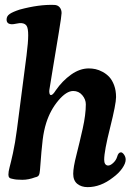

<svg xmlns="http://www.w3.org/2000/svg" viewBox="-20 -728 533 781"><path d="M48.8 -200.7 87.9 -502.4Q94.7 -556.2 94.7 -584.2Q94.7 -612.3 88.6 -622.3Q82.5 -632.3 68.4 -633.8Q59.6 -634.8 46.6 -631.8Q33.7 -628.9 25.4 -629.4Q6.8 -631.3 6.8 -648.4Q6.8 -662.6 19.3 -671.1Q31.7 -679.7 60.1 -689Q139.2 -710.4 201.2 -708Q214.8 -707.5 222.7 -698.2Q230.5 -689 230.5 -674.8Q230.5 -664.1 219.2 -595.5Q208 -526.9 195.3 -451.4Q182.6 -376 180.7 -361.8Q179.7 -354 181.4 -347.7Q183.1 -341.3 187.5 -341.3Q194.8 -341.3 207 -360.8Q233.9 -399.4 269.3 -424.6Q304.7 -449.7 341.3 -449.7Q354.5 -449.7 368.4 -446.8Q382.3 -443.8 397.7 -435.5Q413.1 -427.2 424.8 -414.6Q436.5 -401.9 444.3 -380.9Q452.1 -359.9 452.1 -333Q452.1 -305.2 428 -209.2Q403.8 -113.3 403.8 -78.6Q403.8 -56.6 418.5 -54.7Q427.7 -53.7 439.9 -64.7Q452.1 -75.7 456.5 -90.3Q461.4 -108.4 472.2 -108.4Q478.5 -107.9 484.9 -98.6Q491.2 -89.4 491.2 -78.6Q491.2 -63.5 477.1 -43.2Q462.9 -22.9 439.5 -5.9Q389.6 33.2 336.4 33.2Q311 33.2 294.4 19.8Q277.8 6.3 277.8 -21Q277.8 -46.9 290.8 -97.4Q303.7 -147.9 316.4 -204.8Q329.1 -261.7 329.1 -303.7Q329.1 -323.7 314.7 -340.8Q300.3 -357.9 277.8 -357.9Q250 -357.9 217.3 -319.1Q184.6 -280.3 168 -228Q158.2 -196.8 153.6 -159.4Q148.9 -122.1 142.6 -36.1Q141.6 -21.5 137.9 -15.1Q134.3 -8.8 123 -6.8Q96.2 3.4 71.3 3.4Q45.4 3.4 32.7 0Q22 -1.5 18.1 -5.4Q14.2 -9.3 14.2 -17.6Q14.2 -29.8 19 -47.6Q23.9 -65.4 32.7 -105.2Q41.5 -145 48.8 -200.7Z"/></svg>

Font: Cooper* SemiBold
Style: Italic
Weight: 600
Italic angle: -7°
Designer: Owen Earl
Foundry: indestructible type*
Version: Version 0.001